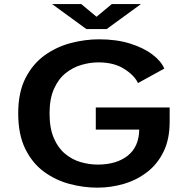

<svg xmlns="http://www.w3.org/2000/svg" viewBox="-20 -896 915 928"><path d="M451 11Q383.5 11 316 -7Q248.5 -25 192.2 -66.2Q136 -107.5 102 -176.8Q68 -246 68 -348Q68 -449.5 103.2 -518.5Q138.5 -587.5 196 -628.8Q253.5 -670 322.5 -688Q391.5 -706 458.5 -706Q543 -706 608.5 -685.5Q674 -665 716.5 -632.8Q759 -600.5 774 -564.5L647 -494.5Q629.5 -532 580 -563.2Q530.5 -594.5 456 -594.5Q415 -594.5 373.2 -582.2Q331.5 -570 296.8 -542Q262 -514 240.8 -466.2Q219.5 -418.5 219.5 -348Q219.5 -276.5 240 -228.8Q260.5 -181 294.5 -152.8Q328.5 -124.5 369.8 -112.5Q411 -100.5 452.5 -100.5Q542.5 -100.5 597 -143.2Q651.5 -186 653 -269.5H443V-376.5H800V-307Q800 -223 770.5 -162.8Q741 -102.5 690.8 -64Q640.5 -25.5 578.2 -7.2Q516 11 451 11ZM231.5 -876.5H372.5L446.5 -815L520.5 -876.5H661.5L495.5 -755.5H397.5Z"/></svg>

Font: Trispace SemiExpanded SemiBold
Style: Regular
Weight: 600
Width: 6
Designer: Tyler Finck
Foundry: Etcetera Type Company
Version: Version 1.210; ttfautohint (v1.8.3)